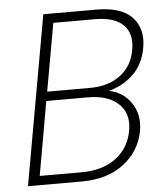

<svg xmlns="http://www.w3.org/2000/svg" viewBox="-51 -748 681 793"><g transform="rotate(-5 289.5 -351.0)"><path d="M469 -191Q482 -261 439 -302.5Q396 -344 311 -344H139L85 -38H260Q345 -38 400.5 -79Q456 -120 469 -191ZM511 -524Q523 -588 487 -625.5Q451 -663 367 -663H196L146 -382H322Q401 -382 450.5 -420Q500 -458 511 -524ZM514 -188Q499 -105 431 -52.5Q363 0 255 0H33L158 -702H377Q482 -702 526.5 -653.5Q571 -605 557 -528Q545 -460 502 -419Q459 -378 400 -363Q459 -352 492 -303Q525 -254 514 -188Z"/></g></svg>

Font: Poppins ExtraLight
Style: Italic
Weight: 275
Italic angle: -10°
Designer: Ninad Kale (Devanagari), Jonny Pinhorn (Latin)
Foundry: Indian Type Foundry
Version: Version 3.200;PS 1.000;hotconv 16.6.54;makeotf.lib2.5.65590